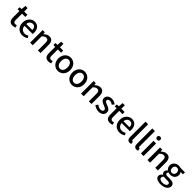

<svg xmlns="http://www.w3.org/2000/svg" viewBox="670 -3250 5950 5950"><g transform="rotate(45 3645.5 -275.0)"><path d="M272 14C312 14 350 3 380 -7L359 -92C343 -86 319 -79 301 -79C243 -79 220 -113 220 -179V-458H363V-551H220V-703H124L111 -551L25 -544V-458H105V-180C105 -64 149 14 272 14Z M696 14C767 14 831 -11 881 -45L841 -118C801 -92 759 -77 710 -77C615 -77 549 -140 540 -245H897C900 -259 903 -281 903 -304C903 -459 824 -564 678 -564C550 -564 427 -454 427 -275C427 -93 545 14 696 14ZM539 -325C550 -421 611 -473 680 -473C760 -473 803 -419 803 -325Z M1032 0H1147V-390C1196 -439 1230 -464 1281 -464C1346 -464 1374 -427 1374 -332V0H1489V-346C1489 -486 1437 -564 1320 -564C1245 -564 1188 -524 1138 -474H1136L1126 -551H1032Z M1841 14C1881 14 1919 3 1949 -7L1928 -92C1912 -86 1888 -79 1870 -79C1812 -79 1789 -113 1789 -179V-458H1932V-551H1789V-703H1693L1680 -551L1594 -544V-458H1674V-180C1674 -64 1718 14 1841 14Z M2256 14C2392 14 2514 -92 2514 -275C2514 -458 2392 -564 2256 -564C2119 -564 1996 -458 1996 -275C1996 -92 2119 14 2256 14ZM2256 -82C2169 -82 2115 -158 2115 -275C2115 -391 2169 -469 2256 -469C2342 -469 2396 -391 2396 -275C2396 -158 2342 -82 2256 -82Z M2871 14C3007 14 3129 -92 3129 -275C3129 -458 3007 -564 2871 -564C2734 -564 2611 -458 2611 -275C2611 -92 2734 14 2871 14ZM2871 -82C2784 -82 2730 -158 2730 -275C2730 -391 2784 -469 2871 -469C2957 -469 3011 -391 3011 -275C3011 -158 2957 -82 2871 -82Z M3265 0H3380V-390C3429 -439 3463 -464 3514 -464C3579 -464 3607 -427 3607 -332V0H3722V-346C3722 -486 3670 -564 3553 -564C3478 -564 3421 -524 3371 -474H3369L3359 -551H3265Z M4038 14C4174 14 4247 -62 4247 -155C4247 -258 4162 -292 4086 -321C4025 -344 3971 -362 3971 -408C3971 -446 3999 -476 4061 -476C4105 -476 4144 -456 4183 -428L4236 -499C4193 -534 4131 -564 4058 -564C3936 -564 3862 -495 3862 -403C3862 -310 3943 -271 4016 -243C4076 -220 4137 -198 4137 -148C4137 -106 4106 -74 4041 -74C3982 -74 3934 -99 3886 -138L3831 -63C3884 -19 3962 14 4038 14Z M4532 14C4572 14 4610 3 4640 -7L4619 -92C4603 -86 4579 -79 4561 -79C4503 -79 4480 -113 4480 -179V-458H4623V-551H4480V-703H4384L4371 -551L4285 -544V-458H4365V-180C4365 -64 4409 14 4532 14Z M4956 14C5027 14 5091 -11 5141 -45L5101 -118C5061 -92 5019 -77 4970 -77C4875 -77 4809 -140 4800 -245H5157C5160 -259 5163 -281 5163 -304C5163 -459 5084 -564 4938 -564C4810 -564 4687 -454 4687 -275C4687 -93 4805 14 4956 14ZM4799 -325C4810 -421 4871 -473 4940 -473C5020 -473 5063 -419 5063 -325Z M5406 14C5435 14 5454 9 5468 3L5454 -84C5443 -82 5439 -82 5434 -82C5420 -82 5407 -93 5407 -124V-797H5292V-130C5292 -40 5323 14 5406 14Z M5704 14C5733 14 5752 9 5766 3L5752 -84C5741 -82 5737 -82 5732 -82C5718 -82 5705 -93 5705 -124V-797H5590V-130C5590 -40 5621 14 5704 14Z M5888 0H6003V-551H5888ZM5946 -653C5988 -653 6017 -680 6017 -723C6017 -763 5988 -791 5946 -791C5903 -791 5874 -763 5874 -723C5874 -680 5903 -653 5946 -653Z M6176 0H6291V-390C6340 -439 6374 -464 6425 -464C6490 -464 6518 -427 6518 -332V0H6633V-346C6633 -486 6581 -564 6464 -564C6389 -564 6332 -524 6282 -474H6280L6270 -551H6176Z M6989 247C7165 247 7276 161 7276 54C7276 -39 7208 -79 7079 -79H6977C6907 -79 6885 -101 6885 -133C6885 -160 6898 -175 6915 -190C6939 -180 6968 -174 6992 -174C7107 -174 7198 -243 7198 -364C7198 -405 7183 -441 7163 -464H7267V-551H7072C7051 -558 7023 -564 6992 -564C6878 -564 6779 -491 6779 -367C6779 -301 6814 -249 6852 -220V-216C6820 -195 6790 -158 6790 -114C6790 -70 6812 -41 6840 -22V-18C6789 13 6760 56 6760 102C6760 198 6856 247 6989 247ZM6992 -249C6935 -249 6888 -293 6888 -367C6888 -441 6934 -483 6992 -483C7050 -483 7096 -440 7096 -367C7096 -293 7049 -249 6992 -249ZM7005 171C6914 171 6859 138 6859 85C6859 57 6872 29 6905 5C6928 11 6953 13 6979 13H7062C7128 13 7164 27 7164 73C7164 124 7101 171 7005 171Z"/></g></svg>

Font: Noto Sans JP Medium
Style: Regular
Weight: 500
Designer: Ryoko NISHIZUKA 西塚涼子 (kana, bopomofo & ideographs); Paul D. Hunt (Latin, Greek & Cyrillic); Sandoll Communications 산돌커뮤니
Foundry: Adobe
Version: Version 2.004;hotconv 1.0.118;makeotfexe 2.5.65603